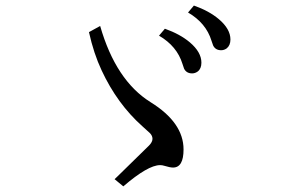

<svg xmlns="http://www.w3.org/2000/svg" viewBox="-20 -765 1040 688"><path d="M390.6 -123 400.9 -132.8Q506.8 -235.8 513.7 -243.2Q526.4 -255.9 526.4 -267.6Q526.4 -278.3 517.6 -287.6Q515.6 -289.6 489.7 -313Q399.9 -393.1 344.2 -512.7Q315.9 -572.8 298.8 -649.9L338.9 -671.9Q395 -476.6 519.5 -398.9Q637.7 -325.7 637.7 -229.5Q637.7 -164.6 600.1 -164.6Q589.4 -164.6 568.8 -170.9Q561.5 -173.3 553.7 -173.3Q510.3 -173.3 421.9 -97.2ZM570.8 -662.1Q625.5 -642.6 660.2 -613.3Q701.7 -578.1 701.7 -540.5Q701.7 -519 688.5 -508.8Q679.2 -502 668.5 -502Q647.9 -502 639.6 -519Q638.2 -522 633.8 -536.1Q614.3 -599.6 549.8 -637.2ZM674.8 -745.1Q729 -726.1 764.2 -696.3Q805.7 -661.1 805.7 -623.5Q805.7 -602.5 792.5 -591.8Q783.2 -585 772.5 -585Q752 -585 743.7 -602.1Q742.2 -605 737.8 -619.1Q718.3 -682.6 653.8 -720.2Z"/></svg>

Font: BIZ UDMincho
Style: Regular
Weight: 400
Monospace: yes
Designer: TypeBank Co., Ltd.
Foundry: Morisawa Inc.
Version: Version 1.06